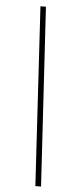

<svg xmlns="http://www.w3.org/2000/svg" viewBox="-60 -791 364 942"><g transform="rotate(5 122.5 -319.5)"><path d="M152 121H180L127 -760H100Z"/></g></svg>

Font: Noto Serif Condensed Thin
Style: Italic
Weight: 100
Width: 3
Italic angle: -12°
Designer: Monotype Design Team
Foundry: Monotype Imaging Inc.
Version: Version 2.013